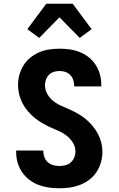

<svg xmlns="http://www.w3.org/2000/svg" viewBox="-20 -1005 640 1033"><path d="M299 8Q271 8 242.5 4Q214 0 187.5 -10Q161 -20 138 -37.5Q115 -55 99 -78.5Q83 -102 75 -129.5Q67 -157 67 -186V-195H213V-191Q213 -175 219 -159Q225 -143 237.5 -132Q250 -121 266 -116.5Q282 -112 299 -112Q315 -112 331.5 -116Q348 -120 360.5 -131Q373 -142 379.5 -157.5Q386 -173 386 -189Q386 -215 372.5 -237Q359 -259 339 -274.5Q319 -290 296 -300Q273 -310 250 -320.5Q227 -331 205 -344Q183 -357 164 -373Q145 -389 128.5 -408.5Q112 -428 100.5 -450.5Q89 -473 83 -497.5Q77 -522 77 -548Q77 -576 84.5 -603Q92 -630 107 -654Q122 -678 144 -695.5Q166 -713 191.5 -724Q217 -735 245 -739Q273 -743 301 -743Q329 -743 356.5 -739Q384 -735 410 -724.5Q436 -714 458 -696.5Q480 -679 495 -655.5Q510 -632 517.5 -604.5Q525 -577 525 -549V-540H379V-544Q379 -560 374 -575Q369 -590 358 -601.5Q347 -613 332 -618Q317 -623 301 -623Q285 -623 270 -618.5Q255 -614 244 -603Q233 -592 227.5 -577Q222 -562 222 -546Q222 -521 235 -498.5Q248 -476 268 -460.5Q288 -445 311.5 -435Q335 -425 358 -414.5Q381 -404 402.5 -391.5Q424 -379 443.5 -362.5Q463 -346 479 -326.5Q495 -307 507 -284.5Q519 -262 525 -237.5Q531 -213 531 -188Q531 -159 523 -131.5Q515 -104 499.5 -80Q484 -56 461 -38.5Q438 -21 411 -10.5Q384 0 356 4Q328 8 299 8ZM191 -801 127 -848 229 -985H371L473 -848L409 -801L300 -912Z"/></svg>

Font: Iosevka Heavy Extended
Style: Regular
Weight: 900
Width: 7
Monospace: yes
Designer: Belleve Invis
Foundry: Belleve Invis
Version: Version 32.5.0; ttfautohint (v1.8.4)